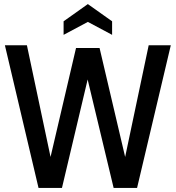

<svg xmlns="http://www.w3.org/2000/svg" viewBox="-20 -922 862 942"><path d="M169 0 4 -700H112L228 -152L353 -686.5H468.5L594 -152L709.5 -700H818L652.5 0H537.5L410 -532L284 0ZM292 -751V-817.5L411 -902L530 -817.5V-751L411 -814.5Z"/></svg>

Font: Cabin Condensed Medium
Style: Regular
Weight: 500
Width: 3
Designer: Pablo Impallari
Foundry: Pablo Impallari. http://www.impallari.com Igino Marini. http://www.ikern.com
Version: Version 3.001; ttfautohint (v1.8.3)